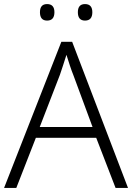

<svg xmlns="http://www.w3.org/2000/svg" viewBox="-20 -922 648 942"><path d="M547 0 452 -246H156L60 0H0L281 -717H334L608 0ZM339 -556Q333 -570 323 -600Q313 -630 306 -653Q298 -626 289 -600Q280 -574 274 -555L175 -299H434ZM176 -862Q176 -902 211 -902Q247 -902 247 -862Q247 -821 211 -821Q176 -821 176 -862ZM362 -862Q362 -902 397 -902Q433 -902 433 -862Q433 -821 397 -821Q362 -821 362 -862Z"/></svg>

Font: Noto Sans Cherokee Light
Style: Regular
Weight: 300
Designer: Monotype Design Team
Foundry: Monotype Imaging Inc.
Version: Version 2.001; ttfautohint (v1.8.4.7-5d5b)